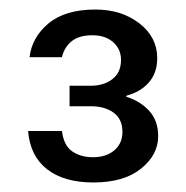

<svg xmlns="http://www.w3.org/2000/svg" viewBox="-20 -730 391 403"><path d="M176 -347Q114 -347 78.5 -375Q43 -403 39 -455H110Q114 -424 132 -412Q150 -400 175 -400Q203 -400 220 -414.5Q237 -429 237 -453Q237 -480 218.5 -493.5Q200 -507 171 -507H126V-550H170Q198 -550 216 -564Q234 -578 234 -604Q234 -627 217.5 -641.5Q201 -656 174 -656Q146 -656 130.5 -643.5Q115 -631 110 -610H42Q47 -652 82 -681Q117 -710 180 -710Q235 -710 272.5 -681Q310 -652 310 -608Q310 -577 292.5 -557Q275 -537 245 -529V-527Q274 -518 293 -497.5Q312 -477 312 -444Q312 -405 276 -376Q240 -347 176 -347Z"/></svg>

Font: Host Grotesk Light
Style: Regular
Weight: 400
Version: Version 1.003